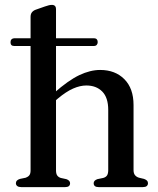

<svg xmlns="http://www.w3.org/2000/svg" viewBox="-20 -765 647 785"><path d="M23 -592.5Q23 -600 27.2 -604.2Q31.5 -608.5 38 -608.5H364Q372 -608.5 375.8 -604.2Q379.5 -600 379.5 -593Q379.5 -586 375.5 -581.5Q371.5 -577 364 -577H37.5Q23 -577 23 -592.5ZM195 -343.5 175.5 -363 200.5 -384.5Q259.5 -436.5 304.2 -457.8Q349 -479 389.5 -479Q451 -479 488.5 -441.2Q526 -403.5 526 -335.5V-70Q526 -56 532 -48.8Q538 -41.5 548 -38.5L569 -33.5Q577 -30.5 581 -26.5Q585 -22.5 585 -16Q585 -8.5 579.8 -4.2Q574.5 0 564 0H383.5Q363 0 363 -16Q363 -27 378 -32.5L402 -37.5Q413 -40.5 417.8 -48Q422.5 -55.5 422.5 -70V-315.5Q422.5 -366 398 -390.8Q373.5 -415.5 333 -415.5Q307.5 -415.5 279 -403Q250.5 -390.5 216.5 -362ZM209 -728.5V-68.5Q209 -54.5 214 -47.5Q219 -40.5 228.5 -37.5L251.5 -32.5Q266.5 -27 266.5 -16Q266.5 0 246.5 0H66.5Q56.5 0 50.8 -4.2Q45 -8.5 45 -16Q45 -22.5 49.2 -26.8Q53.5 -31 61.5 -33.5L85.5 -38.5Q95 -42 100 -48.5Q105 -55 105 -68V-696Q105 -708 110.8 -715Q116.5 -722 126.5 -725.5L163.5 -738.5Q174 -742 180 -743.5Q186 -745 192.5 -745Q200.5 -745 204.8 -740.5Q209 -736 209 -728.5Z"/></svg>

Font: Fraunces 16pt
Style: Regular
Weight: 400
Version: Version 1.000;[b76b70a41]